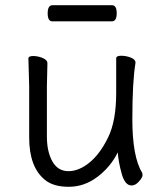

<svg xmlns="http://www.w3.org/2000/svg" viewBox="-20 -699 630 737"><path d="M485 13Q460 13 447.5 -31Q435 -75 432 -114Q405 -59 354.5 -20.5Q304 18 244 18Q184 18 152 -9Q92 -58 92 -171V-368L89 -474Q89 -484 107 -484Q125 -484 143.5 -476.5Q162 -469 162 -456L160 -368V-175Q160 -117 181 -79.5Q202 -42 242.5 -42Q283 -42 323.5 -75Q364 -108 395 -171.5Q426 -235 426 -342V-475Q426 -485 445 -485Q464 -485 482 -478Q500 -471 500 -459V-457Q488 -385 488 -241Q488 -97 526 -35Q527 -33 527 -25.5Q527 -18 513.5 -2.5Q500 13 485 13ZM181 -617Q163 -617 163 -648Q163 -679 182 -679H410Q428 -679 428 -648Q428 -617 409 -617Z"/></svg>

Font: LXGW WenKai TC
Style: Regular
Weight: 400
Designer: LXGW / Fontworks Inc.
Foundry: LXGW / Fontworks Inc.
Version: Version 1.330